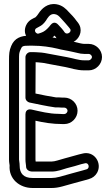

<svg xmlns="http://www.w3.org/2000/svg" viewBox="-20 -901 553 958"><path d="M165 -733.9C156.8 -737.5 152 -745.8 155.8 -754.2C158.6 -760.5 162.1 -759.5 183.9 -772.6C196 -779.9 207.8 -794.4 215.7 -808.5C226.6 -824.8 237.5 -833.1 253.9 -830.3C266.5 -828.2 273.2 -822 285.3 -808.4C298.1 -794 311.6 -779.8 321.5 -767.4L329.3 -757.6C341.1 -742.3 314.8 -724.6 303.1 -738.9L296.2 -748.7C286.8 -761.3 277.6 -769.3 271.2 -777C266.9 -782.2 250.1 -798.7 232.5 -776.6L224.8 -767C211.6 -752 199.6 -742.5 185.1 -737.7C173.8 -734 170.3 -731.6 165 -733.9ZM145 -688.1C168.4 -677.8 188.2 -684.9 202 -690.6C220.6 -697.1 237.7 -708.8 252.4 -723.4C253.3 -722.4 254.5 -720.9 255.8 -719.3L262.5 -709.7C287.4 -674.2 332.2 -679.5 356.3 -698.2C380.3 -716.7 394.5 -754.8 368.7 -788.4L361.2 -797.8C350.7 -813.2 334.6 -829.7 322.2 -842.2C310.7 -855.1 292.1 -874.7 262.1 -879.7C216.9 -887.2 187.8 -857.3 173 -834.6C170.1 -830.2 164.4 -821.5 156.6 -814.5C147.4 -809.4 122.5 -802 110.2 -774.8C91.4 -733.1 120 -699 145 -688.1ZM271 -333C225.8 -333 180.4 -344.9 137.4 -354.4C131.3 -355.8 107 -359 107 -330V-105C107 -89 110 -79.4 110 -73V-71C110 -54 124.8 -45 142 -45H238C268 -45 295 -56.9 313 -61.7C339.7 -68.1 366.3 -75.9 385.5 -81.9L401.7 -85.7C402.3 -85.8 403.1 -86 403.5 -86.1C422.8 -92.2 430.6 -60.9 411.4 -56.1L394 -51C355.8 -40.1 318.8 -31.2 278.1 -19C261.4 -14.6 249.4 -13 238 -13H142C98.2 -13 78 -34.9 78 -75C78 -89.7 75 -98.4 75 -105V-601C75 -632.1 74.7 -635.2 82.1 -652.4C89.7 -671.1 92.4 -673 125 -673H145C188.4 -673 231.7 -666.5 268.5 -657.8C288.9 -651.8 308.2 -650.2 321.9 -646.7C339.3 -642.4 353.5 -640.4 366.3 -636.9C376 -634.1 388.7 -632 400 -632H423C430.5 -632 439 -623.4 439 -616.5C439 -609.1 429.8 -600 423 -600H400C372.6 -600 346.8 -609.9 315.5 -615.6C277.3 -622.5 242.2 -629.6 202.4 -636.6C191.8 -638.5 182 -639.1 176.2 -639.4L161.2 -640.4C155.7 -640.8 150.3 -641 145 -641H132C116.9 -641 107 -626.7 107 -616V-414C107 -401.4 117.3 -391.5 127.1 -389.5C168.1 -381.3 209.2 -371.7 254.5 -365.3C255.6 -365.1 257.1 -365 258 -365H272.5C279.9 -364.2 284.5 -364 291 -364H301C309.6 -364 317 -356.3 317 -348.5C317 -340.1 308.8 -332 301 -332H291C284.4 -332 277.7 -333 271 -333ZM142 37H238C255 37 272.1 34.4 291.8 29C332.2 16.9 367.7 8.5 408 -3L424.2 -7.8C441.1 -12.4 455.5 -23.2 464.3 -38.7C491.8 -87.3 449.5 -151.6 389.5 -134.2L373.3 -130.3C352.3 -125.4 325.8 -116.2 301 -110.3C276.3 -103.8 254 -95 238 -95H157.9C157.5 -97.9 157 -102.4 157 -105V-298.7C196.7 -289.7 241.1 -282 291 -282H301C337.7 -282 367 -312.8 367 -348.5C367 -384.8 336.9 -414 301 -414H291C284.6 -414 279.7 -415 274 -415H259.8C225.9 -419.9 192 -427.2 157 -434.4C157 -446 157.7 -590.6 157.8 -590.6L172.8 -589.6C177.2 -589.3 182.9 -588.7 194.3 -587.3C232.2 -580.6 268.1 -573.4 306.5 -566.4C330.9 -562 361.6 -550 400 -550H423C458.9 -550 489 -580.9 489 -616.5C489 -652.6 458.2 -682 423 -682H400C396.3 -682 384.1 -683.8 379.7 -685.1C347.8 -693.8 309.3 -699.6 280.7 -706.3C239.3 -716.1 193.6 -723 145 -723H125C85.8 -723 52.2 -711.6 35.9 -671.6C26 -648.5 25 -630.5 25 -601V-105C25 -90.4 27.8 -80.3 28 -75.9C22.5 -8.1 77.8 37 142 37Z"/></svg>

Font: HoneyBee
Style: Str
Weight: 700
Foundry: Cannot Into Space Fonts
Version: Version 0.89